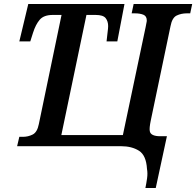

<svg xmlns="http://www.w3.org/2000/svg" viewBox="-20 -734 985 964"><path d="M710 210H762L818 -50H785Q736 -50 732 -76Q729 -90 737 -129L836 -602Q844 -645 867 -656Q890 -667 918 -667H935L945 -714H651L641 -667H657Q683 -667 700 -660Q717 -653 717 -631Q717 -626 715 -618Q713 -610 711 -597L597 -56H288L414 -659H460Q498 -659 510.5 -643Q523 -627 523 -603Q523 -592 520 -570Q517 -548 515 -526H569L605 -714H122L77 -526H132L146 -570Q159 -611 179.5 -635Q200 -659 245 -659H289L175 -111Q167 -70 144 -58.5Q121 -47 95 -47H77L66 0H587Q642 0 678 23Q714 46 718 114Q722 136 718.5 161Q715 186 710 210Z"/></svg>

Font: Noto Serif SemiCondensed Semi
Style: Italic
Weight: 600
Width: 4
Italic angle: -12°
Designer: Monotype Design Team
Foundry: Monotype Imaging Inc.
Version: Version 1.901